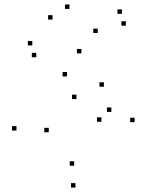

<svg xmlns="http://www.w3.org/2000/svg" viewBox="-20 -823 660 865"><path d="M586.4 -272.6V-292.6H566.4V-272.6ZM420.2 -674.1V-694.1H400.2V-674.1ZM293 -782.8V-802.8H273V-782.8ZM216.6 -734.7V-754.7H196.6V-734.7ZM346.6 -582.3V-602.3H326.6V-582.3ZM436.9 -274.4V-294.4H416.9V-274.4ZM314.2 -76.4V-96.4H294.2V-76.4ZM199.7 -227.1V-247.1H179.7V-227.1ZM324.5 -376.6V-396.6H304.5V-376.6ZM481.7 -318.9V-338.9H461.7V-318.9ZM448.1 -432.3V-452.3H428.1V-432.3ZM281.9 -478.7V-498.7H261.9V-478.7ZM54.2 -234.8V-254.8H34.2V-234.8ZM320 22V2H300V22ZM547 -707.3V-727.3H527V-707.3ZM529.1 -760.7V-780.7H509.1V-760.7ZM125.5 -618.3V-638.3H105.5V-618.3ZM143.4 -565V-585H123.4V-565Z"/></svg>

Font: Monaspace Xenon Dots Var
Style: Regular
Weight: 400
Designer: Riley Cran and the Lettermatic Team
Version: Version 1.100 (Monaspace Xenon Dots)